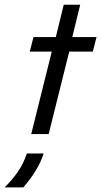

<svg xmlns="http://www.w3.org/2000/svg" viewBox="-71 -576 435 825"><path d="M63.2 0 151.4 -354.2H56.9L72.9 -416.7H168.8L202.8 -555.6H273.6L239.6 -416.7H343.8L327.8 -354.2H226.4L138.2 0ZM-51.4 229.2Q-20.8 200 4.5 163.9Q29.9 127.8 44.4 83.3H116.7Q103.5 123.6 80.6 160.1Q57.6 196.5 29.2 229.2Z"/></svg>

Font: Afacad
Style: Italic
Weight: 400
Italic angle: -14°
Designer: Kristian Moeller
Foundry: Dicotype
Version: Version 1.000